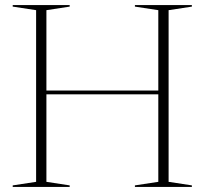

<svg xmlns="http://www.w3.org/2000/svg" viewBox="-20 -735 804 755"><path d="M162.5 -20 254 -6V0H30V-6L122 -20V-695L30 -709V-715H254V-709L162.5 -695V-379H602.5V-695L510.5 -709V-715H734.5V-709L643 -695V-20L734.5 -6V0H510.5V-6L602.5 -20V-364H162.5Z"/></svg>

Font: Newsreader Display ExtraLight
Style: Regular
Weight: 275
Designer: Hugues Gentile
Foundry: Production Type
Version: Version 1.001